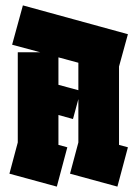

<svg xmlns="http://www.w3.org/2000/svg" viewBox="-20 -694 510 713"><path d="M191 -1 15 -49 46 -165V-500H129L25 -528L65 -674L455 -567L422 -447V-156L455 -147L416 -1L240 -49L271 -165V-326L251 -252L197 -267V-156L230 -147ZM197 -379 271 -359V-461L197 -481Z"/></svg>

Font: Blaka Ink
Style: Regular
Weight: 400
Designer: Mohamed Gaber
Foundry: Kief Type Foundry
Version: Version 1.003; ttfautohint (v1.8.4.7-5d5b)